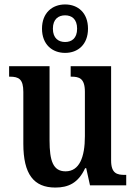

<svg xmlns="http://www.w3.org/2000/svg" viewBox="-20 -834 610 864"><path d="M273 -596C331 -596 376 -634 376 -705C376 -776 331 -814 273 -814C215 -814 169 -776 169 -705C169 -634 215 -596 273 -596ZM273 -645C244 -645 218 -661 218 -705C218 -749 244 -765 273 -765C302 -765 327 -749 327 -705C327 -661 302 -645 273 -645ZM229 10C287 10 332 -10 363 -77H368L385 0H548V-47H542C507 -47 480 -53 480 -112V-536H298V-489H301C336 -489 362 -482 362 -421V-221C362 -126 337 -63 275 -63C219 -63 203 -110 203 -202V-536H21V-489H24C65 -489 85 -478 85 -420V-187C85 -50 132 10 229 10Z"/></svg>

Font: Noto Serif Tamil Condensed SemiBold
Style: Italic
Weight: 600
Width: 3
Italic angle: -12°
Designer: Indian Type Foundry, Tom Grace, and the Monotype Design Team
Foundry: Monotype Imaging Inc.
Version: Version 2.003